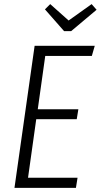

<svg xmlns="http://www.w3.org/2000/svg" viewBox="-20 -906 486 926"><path d="M421.9 -886.2 445.8 -858.9 323.2 -755.9H289.1L196.8 -860.8L222.2 -886.2L311 -807.1ZM437 -685.1 422.9 -636.2H198.2L162.1 -378.9H357.9L350.1 -331.1H154.8L115.2 -48.8H354L346.2 0H49.8L147 -685.1Z"/></svg>

Font: Fira Sans Compressed Light
Style: Italic
Weight: 300
Width: 3
Italic angle: -8°
Designer: Carrois Corporate & Edenspiekermann AG
Foundry: Carrois Corporate GbR & Edenspiekermann AG
Version: Version 4.203;PS 004.203;hotconv 1.0.88;makeotf.lib2.5.64775